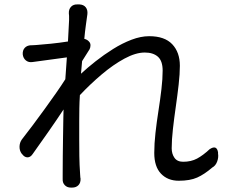

<svg xmlns="http://www.w3.org/2000/svg" viewBox="-20 -812 1040 870"><path d="M293 -720Q293 -737 293 -740Q293 -743 292 -751Q291 -770 302 -781.5Q313 -793 332 -792H340Q359 -791 368.5 -779Q378 -767 376 -748Q373 -726 369 -697.5Q365 -669 362 -636Q375 -633 383 -624Q390 -617 390 -607Q390 -597 386 -589L352 -535L347 -478Q376 -505 413.5 -534.5Q451 -564 492.5 -590Q534 -616 576 -632Q618 -648 656 -648Q726 -648 760.5 -611.5Q795 -575 795 -514Q795 -477 789.5 -428.5Q784 -380 776.5 -328Q769 -276 763.5 -227Q758 -178 758 -140Q758 -115 770.5 -97Q783 -79 810 -79Q846 -79 873 -93.5Q900 -108 930 -136Q962 -157 968 -122V-116Q971 -99 964 -80Q957 -61 942 -53Q906 -22 873.5 -7.5Q841 7 790 7Q740 7 709.5 -25Q679 -57 679 -119Q679 -161 684.5 -210Q690 -259 698 -310Q706 -361 711.5 -408Q717 -455 717 -492Q717 -536 695.5 -555Q674 -574 636 -574Q595 -574 544 -546.5Q493 -519 440.5 -474.5Q388 -430 342 -381Q340 -351 339.5 -321.5Q339 -292 339 -264Q339 -218 339 -180.5Q339 -143 339.5 -105Q340 -67 343 -23Q344 -9 344 -8Q344 -7 345 -3Q346 16 335.5 27Q325 38 307 38H301Q284 38 273.5 27Q263 16 264 -1Q264 -5 264 -7Q264 -9 264 -21Q264 -69 264.5 -106Q265 -143 265.5 -182.5Q266 -222 267 -277L268 -316Q237 -269 200 -216Q163 -163 128 -114Q118 -99 104.5 -99Q91 -99 80 -114L78 -116Q68 -130 68.5 -148Q69 -166 79 -180Q101 -208 128 -244Q155 -280 182.5 -318Q210 -356 234.5 -391Q259 -426 276 -453L283 -552L128 -531Q110 -528 97.5 -538Q85 -548 83 -566Q82 -584 92 -595Q102 -606 120 -607Q126 -607 126 -607Q126 -607 144 -608Q172 -610 211 -614Q250 -618 288 -624Z"/></svg>

Font: Chiron GoRound TC
Style: Regular
Weight: 400
Designer: Ryoko NISHIZUKA 西塚涼子 (kana, bopomofo & ideographs); Paul D. Hunt (Latin, Greek & Cyrillic); Sandoll Communications 산돌커뮤니
Foundry: Adobe
Version: Version 1.000;hotconv 1.1.1;makeotfexe 2.6.0